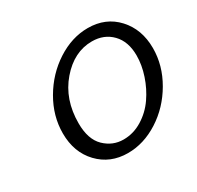

<svg xmlns="http://www.w3.org/2000/svg" viewBox="-155 -891 1117 1088"><g transform="rotate(-30 403.0 -347.0)"><path d="M122.1 -264.2Q122.1 -377 182.6 -481Q243.2 -585 340.6 -647.9Q438 -710.9 542 -710.9Q659.2 -710.9 732.7 -630.9Q806.2 -550.8 806.2 -428.2Q806.2 -315.4 745.6 -211.2Q685.1 -106.9 588.1 -44.9Q491.2 17.1 387.2 17.1Q272 17.1 197 -61.5Q122.1 -140.1 122.1 -264.2ZM228 -269Q228 -164.1 280.5 -113Q333 -62 403.8 -62Q468.8 -62 526.4 -97.4Q584 -132.8 622.6 -188.5Q661.1 -244.1 683.1 -310.1Q705.1 -376 705.1 -438Q705.1 -529.8 654.5 -581.8Q604 -633.8 524.9 -633.8Q407.7 -633.8 317.9 -529.3Q228 -424.8 228 -269Z"/></g></svg>

Font: CMU Bright
Style: SemiBoldOblique
Weight: 600
Italic angle: -12°
Version: Version 0.7.0